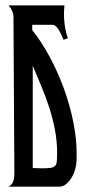

<svg xmlns="http://www.w3.org/2000/svg" viewBox="-20 -704 323 724"><path d="M269 -126Q269 -115.2 268.8 -104.5Q268.6 -93.8 267.1 -82.5Q265.6 -71.3 260.7 -56.9Q255.9 -42.5 247.3 -29.8Q238.8 -17.1 227.5 -8.5Q216.3 0 202.6 0H10.7Q18.6 -2.9 23.2 -8.5Q27.8 -14.2 30.3 -21.2Q32.7 -28.3 33.4 -36.1Q34.2 -43.9 34.2 -51.3L30.8 -639.6Q30.8 -652.3 25.4 -663.3Q20 -674.3 12.7 -683.6H223.1Q219.7 -652.8 222.7 -621.3Q225.6 -589.8 235.8 -560.1L219.7 -553.7Q217.3 -559.6 213.1 -569.1Q209 -578.6 203.9 -587.6Q198.7 -596.7 192.1 -603.5Q185.5 -610.4 178.2 -610.4H101.6V-590.3Q136.7 -546.9 167.2 -490Q197.8 -433.1 220.5 -371.1Q243.2 -309.1 256.1 -245.6Q269 -182.1 269 -126ZM103.5 -70.3 137.7 -69.3Q158.7 -69.3 170.4 -71Q182.1 -72.8 187.7 -78.6Q193.4 -84.5 194.3 -96.2Q195.3 -107.9 195.3 -127.9Q195.3 -171.9 187.3 -213.9Q179.2 -255.9 166.3 -296.6Q153.3 -337.4 136.7 -377Q120.1 -416.5 103.5 -456.1Z"/></svg>

Font: XAYAX
Style: Regular
Weight: 400
Designer: Peter Wiegel
Foundry: Peter Wiegel
Version: Version 1.000 2009 initial release